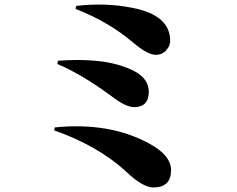

<svg xmlns="http://www.w3.org/2000/svg" viewBox="-20 -773 1040 844"><path d="M728 -594Q728 -573 714 -556Q697 -533 666 -532Q630 -531 565 -586Q458 -677 312 -734L315 -747Q444 -762 560 -739Q728 -707 728 -594ZM235 -506Q426 -520 538 -475Q634 -439 634 -370Q634 -302 569 -302Q533 -302 469 -351Q340 -446 232 -492ZM221 -213Q462 -237 636 -142Q732 -90 732 -25Q732 51 654 51Q607 51 533 -20Q409 -133 218 -200Z"/></svg>

Font: Source Han Serif CN Heavy
Style: Regular
Weight: 900
Designer: Ryoko NISHIZUKA  (kana & ideographs); Frank Grießhammer (Latin, Greek & Cyrillic); Wenlong ZHANG  (bopomofo); Sandoll Co
Foundry: Adobe Systems Incorporated
Version: Version 1.000;PS 1;hotconv 16.6.53;makeotf.lib2.5.65590